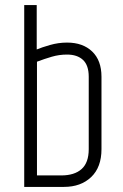

<svg xmlns="http://www.w3.org/2000/svg" viewBox="-20 -733 483 753"><path d="M75 -713H124V-539Q143 -547 176 -556.5Q209 -566 243 -566Q305 -566 341.5 -531Q378 -496 378 -432V-148Q378 -77 337.5 -38.5Q297 0 231 0H75ZM328 -432Q328 -477 305.5 -498Q283 -519 243 -519Q212 -519 183 -510.5Q154 -502 125 -491V-45H220Q272 -45 300 -70Q328 -95 328 -148Z"/></svg>

Font: Khand Variable Light
Style: Regular
Weight: 300
Designer: Satya Rajpurohit
Foundry: Indian Type Foundry
Version: Version 3.000